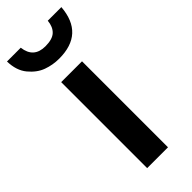

<svg xmlns="http://www.w3.org/2000/svg" viewBox="-232 -734 769 769"><g transform="rotate(-45 152.0 -349.5)"><path d="M-2 -699H76Q84 -633 150 -633Q190 -633 208 -650Q226 -667 229 -699H306Q295 -559 154 -559Q118 -559 85 -571Q52 -583 25.5 -615Q-1 -647 -2 -699ZM93 0V-487H211V0Z"/></g></svg>

Font: Karmilla
Style: Bold
Weight: 700
Designer: Jonathan Pinhorn
Version: Version 1.000